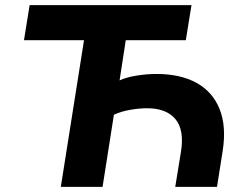

<svg xmlns="http://www.w3.org/2000/svg" viewBox="-20 -725 959 745"><path d="M216 0 306 -569H73L95 -705H723L701 -569H468L444 -413Q469 -425 509 -431.5Q549 -438 587 -438Q680 -438 742.5 -403.5Q805 -369 832 -302Q859 -235 844 -139L822 0H660L682 -135Q696 -221 660.5 -263Q625 -305 551 -305Q521 -305 486 -299Q451 -293 422 -280L378 0Z"/></svg>

Font: Nunito Sans 8pt ExtraBold
Style: Italic
Weight: 800
Italic angle: -9°
Version: Version 3.101;gftools[0.9.27]